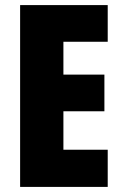

<svg xmlns="http://www.w3.org/2000/svg" viewBox="-20 -734 483 754"><path d="M403 0V-146H229V-297H390V-441H229V-570H403V-714H59V0Z"/></svg>

Font: Noto Sans Gujarati ExtraCondensed Black
Style: Regular
Weight: 900
Width: 2
Designer: Jelle Bosma - Monotype Design Team, Universal Thirst
Foundry: Monotype Imaging Inc.
Version: Version 2.106